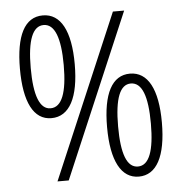

<svg xmlns="http://www.w3.org/2000/svg" viewBox="-52 -774 790 834"><g transform="rotate(-5 342.5 -357.0)"><path d="M165 -724C85 -724 46 -645 46 -501C46 -357 86 -276 164 -276C243 -276 285 -356 285 -501C285 -646 243 -724 165 -724ZM519 -714H470L166 0H215ZM165 -682C213 -682 237 -620 237 -501C237 -381 213 -319 164 -319C117 -319 93 -380 93 -501C93 -622 117 -682 165 -682ZM520 -439C442 -439 401 -362 401 -216C401 -68 444 10 520 10C597 10 640 -67 640 -216C640 -361 598 -439 520 -439ZM520 -396C569 -396 592 -334 592 -215C592 -97 569 -34 520 -34C472 -34 449 -95 449 -215C449 -337 473 -396 520 -396Z"/></g></svg>

Font: Noto Sans Display SemiCondensed Light
Style: Regular
Weight: 300
Width: 4
Designer: Monotype Design Team
Foundry: Monotype Imaging Inc.
Version: Version 1.900